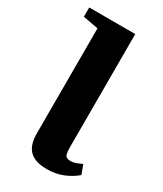

<svg xmlns="http://www.w3.org/2000/svg" viewBox="-191 -816 765 901"><g transform="rotate(30 192.0 -365.0)"><path d="M221.5 13.5Q157.5 13.5 127.5 -15.8Q97.5 -45 97.5 -108V-677.5L15 -693V-743H264.5V-129.5Q264.5 -106 267.8 -94.2Q271 -82.5 278.8 -78.8Q286.5 -75 298.5 -75Q314 -75 328 -80.2Q342 -85.5 358 -93L376.5 -43.5Q346.5 -18 307.5 -2.2Q268.5 13.5 221.5 13.5Z"/></g></svg>

Font: Merriweather 60pt ExtraBold
Style: Regular
Weight: 800
Version: Version 2.100